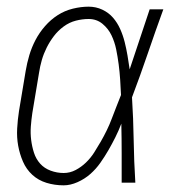

<svg xmlns="http://www.w3.org/2000/svg" viewBox="-20 -548 540 576"><path d="M171 8Q144 8 119.5 0.5Q95 -7 77 -23.5Q59 -40 49 -63Q39 -86 34.5 -111Q30 -136 31.5 -162.5Q33 -189 37 -215L57 -335Q61 -359 68 -382.5Q75 -406 86.5 -428Q98 -450 115 -469.5Q132 -489 153 -502.5Q174 -516 198.5 -522Q223 -528 246 -528Q268 -528 287 -519Q306 -510 319 -495Q332 -480 340.5 -461Q349 -442 354 -422Q359 -402 362.5 -381.5Q366 -361 369 -340Q384 -385 399 -430Q414 -475 429 -520H470Q446 -454 423.5 -388Q401 -322 376 -256Q380 -193 381 -128.5Q382 -64 386 0H345Q345 -44 345 -88Q345 -132 344 -177Q336 -156 326 -136Q316 -116 305 -97Q294 -78 281 -59.5Q268 -41 251 -26Q234 -11 212.5 -1.5Q191 8 171 8ZM171 -29Q190 -29 207 -38Q224 -47 238 -60.5Q252 -74 262.5 -90.5Q273 -107 282.5 -123.5Q292 -140 300.5 -157.5Q309 -175 315.5 -192.5Q322 -210 329 -227.5Q336 -245 343 -263Q342 -286 340.5 -309Q339 -332 336 -355Q333 -378 328.5 -400Q324 -422 314.5 -442Q305 -462 287.5 -476.5Q270 -491 246 -491Q227 -491 207.5 -486Q188 -481 171 -468.5Q154 -456 141.5 -439.5Q129 -423 120 -405Q111 -387 105.5 -368Q100 -349 97 -329L77 -209Q74 -189 72.5 -168.5Q71 -148 73.5 -128Q76 -108 82 -89.5Q88 -71 100.5 -57Q113 -43 132 -36Q151 -29 171 -29Z"/></svg>

Font: Iosevka Curly Slab Extralight
Style: Italic
Weight: 200
Italic angle: -9°
Monospace: yes
Designer: Belleve Invis
Foundry: Belleve Invis
Version: Version 22.1.2; ttfautohint (v1.8.4)